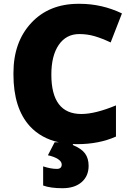

<svg xmlns="http://www.w3.org/2000/svg" viewBox="-20 -744 689 1004"><path d="M394.5 -565.9Q326.2 -565.9 287.4 -509.5Q248.5 -453.1 248.5 -354Q248.5 -147.9 405.3 -147.9Q478 -147.9 586.4 -192.9V-29.8Q497.1 9.8 384.3 9.8Q369.1 9.8 361.8 9.3L360.4 14.2Q405.8 32.7 424.6 58.3Q443.4 84 443.4 123Q443.4 176.8 406.7 208.5Q370.1 240.2 306.9 240.2Q243.7 240.2 205.6 226.1V126Q245.6 139.2 277.3 139.2Q302.7 139.2 302.7 116.2Q302.7 100.6 283.2 87.9Q263.7 75.2 230.5 67.9L265.6 0H287.6Q194.8 -20.5 136.2 -84Q50.3 -178.2 50.3 -355Q50.3 -358.4 50.3 -361.8Q50.3 -523.9 143.3 -624Q236.3 -724.1 390.6 -724.1Q393.6 -724.1 396.5 -724.1Q512.7 -724.1 617.7 -673.8L558.6 -522Q513.2 -543.5 474.9 -554.7Q436.5 -565.9 394.5 -565.9Z"/></svg>

Font: Open Sans Hebrew Extra Bold
Style: Regular
Weight: 800
Foundry: Ascender Corporation, Yanek Iontef
Version: Version 2.001;PS 002.001;hotconv 1.0.70;makeotf.lib2.5.58329